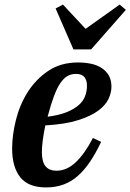

<svg xmlns="http://www.w3.org/2000/svg" viewBox="-20 -807 570 839"><path d="M181 12Q104 12 68.5 -32.5Q33 -77 33 -158Q33 -216 49.5 -282.5Q66 -349 101 -404.5Q136 -460 190.5 -497Q245 -534 321 -534Q351 -534 377.5 -528.5Q404 -523 424 -510Q444 -497 455.5 -477Q467 -457 467 -428Q467 -403 454.5 -375.5Q442 -348 410 -324Q378 -300 321.5 -282Q265 -264 178 -259Q171 -225 167 -195Q163 -165 163 -142Q163 -100 179 -80.5Q195 -61 227 -61Q272 -61 311.5 -98.5Q351 -136 386 -204L422 -187Q399 -139 374.5 -102Q350 -65 321.5 -39.5Q293 -14 258.5 -1Q224 12 181 12ZM188 -297Q236 -303 269 -316Q302 -329 322.5 -346.5Q343 -364 351.5 -386Q360 -408 360 -433Q360 -456 349 -470Q338 -484 312 -484Q291 -484 274.5 -474.5Q258 -465 243.5 -443.5Q229 -422 215.5 -386Q202 -350 188 -297ZM223 -770 255 -787 354 -681 503 -787 530 -764 378 -591H301Z"/></svg>

Font: IBM Plex Serif SemiBold
Style: Italic
Weight: 600
Italic angle: -14°
Designer: Mike Abbink, Paul van der Laan, Pieter van Rosmalen
Foundry: Bold Monday
Version: Version 2.5